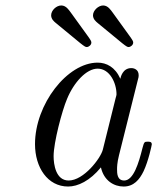

<svg xmlns="http://www.w3.org/2000/svg" viewBox="-20 -671 575 702"><path d="M167 -615C167 -601 178 -592 184 -587C281 -507 289 -499 297 -499C305 -499 314 -507 314 -515C314 -524 310 -526 239 -625C232 -634 222 -651 204 -651C186 -651 167 -633 167 -615ZM320 -615C320 -601 331 -592 337 -587C434 -507 442 -499 450 -499C458 -499 467 -507 467 -515C467 -524 463 -526 392 -625C385 -634 375 -651 357 -651C340 -651 320 -633 320 -615ZM108 -144C108 -59 154 11 229 11C265 11 309 -10 349 -59C360 -10 397 11 432 11C469 11 490 -14 505 -45C523 -83 535 -141 535 -143C535 -153 527 -153 520 -153C508 -153 507 -152 501 -130C487 -74 468 -11 434 -11C408 -11 408 -38 408 -52C408 -59 408 -75 415 -103L483 -375C487 -389 487 -391 487 -396C487 -417 470 -422 460 -422C428 -422 421 -388 420 -383C401 -426 369 -442 337 -442C226 -442 108 -290 108 -144ZM176 -100C176 -150 207 -267 225 -309C250 -370 296 -420 337 -420C381 -420 406 -368 406 -326C406 -324 405 -319 403 -313L356 -124C348 -92 286 -11 231 -11C184 -11 176 -70 176 -100Z"/></svg>

Font: CMU Serif
Style: Italic
Weight: 500
Italic angle: -14.04°
Version: Version 0.7.0